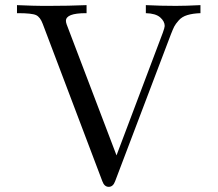

<svg xmlns="http://www.w3.org/2000/svg" viewBox="-20 -703 845 745"><path d="M45.9 -651.9V-683.1Q114.7 -680.2 144 -680.2H170.9Q244.1 -680.2 315.9 -683.1V-651.9H313Q235.8 -651.9 235.8 -622.1Q235.8 -616.2 238.8 -607.9L432.1 -100.1L611.8 -576.2Q618.7 -595.2 619.1 -602.1Q619.1 -620.1 601.6 -635.5Q584 -650.9 545.9 -651.9V-683.1Q604 -680.2 662.1 -680.2Q701.2 -680.2 757.8 -683.1V-651.9Q728 -650.9 707 -644.5Q686 -638.2 673.6 -624Q661.1 -609.9 656 -599.9Q650.9 -589.8 643.1 -569.8L426.8 0Q418.9 22 401.9 22Q384.8 22 377 0L146 -609.9Q136.2 -636.7 120.1 -644.3Q104 -651.9 49.8 -651.9Z"/></svg>

Font: CMU Serif Upright Italic
Style: UprightItalic
Weight: 500
Version: Version 0.7.0